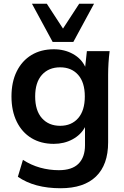

<svg xmlns="http://www.w3.org/2000/svg" viewBox="-20 -777 662 1021"><path d="M302 224Q163 224 75 163L102 73Q145 101 193.5 114.5Q242 128 293 128Q363 128 397.5 93.5Q432 59 432 -5V-101Q410 -60 365.5 -36Q321 -12 266 -12Q198 -12 147.5 -42.5Q97 -73 69 -130Q41 -187 41 -264Q41 -341 69 -397.5Q97 -454 147.5 -484.5Q198 -515 266 -515Q323 -515 368 -490Q413 -465 433 -422L442 -505H563Q559 -474 557 -442Q555 -410 555 -379V-20Q555 99 490.5 161.5Q426 224 302 224ZM300 -108Q360 -108 395.5 -148.5Q431 -189 431 -264Q431 -339 395.5 -379Q360 -419 300 -419Q239 -419 203 -379Q167 -339 167 -264Q167 -189 203 -148.5Q239 -108 300 -108ZM260 -554 150 -757H229L315 -625L401 -757H480L370 -554Z"/></svg>

Font: MulishBold
Style: Bold
Weight: 700
Designer: Vernon Adams
Foundry: Vernon Adams
Version: Version 3.602; ttfautohint (v1.8.3)